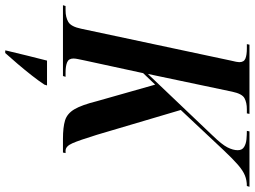

<svg xmlns="http://www.w3.org/2000/svg" viewBox="-172 -614 975 735"><g transform="rotate(90 315.5 -246.5)"><path d="M-32 0 -29 -10H-12Q14 -10 32 -20.5Q50 -31 58 -70L180 -643Q186 -667 186 -675Q186 -693 172 -698.5Q158 -704 134 -704H117L119 -714H384L382 -704H366Q341 -704 324 -695Q307 -686 299 -648L231 -325L468 -574Q501 -608 512 -629.5Q523 -651 523 -669Q523 -686 510.5 -693.5Q498 -701 481 -702.5Q464 -704 449 -704L451 -714H663L660 -704Q638 -704 619.5 -696.5Q601 -689 579 -670Q557 -651 523 -615L369 -451L464 -130Q485 -62 496.5 -36Q508 -10 525 -10H534L532 0H480Q435 0 409 -8Q383 -16 366.5 -43.5Q350 -71 335 -131L272 -353L228 -307L179 -81Q177 -70 174.5 -59Q172 -48 172 -40Q172 -22 186.5 -16Q201 -10 225 -10H242L239 0ZM142 215Q152 172 161.5 134.5Q171 97 180 61H275L272 71Q259 91 237.5 118.5Q216 146 192.5 173.5Q169 201 151 221H141Z"/></g></svg>

Font: Noto Serif Display ExtraCondensed SemiBold
Style: Italic
Weight: 600
Width: 2
Italic angle: -12°
Designer: Monotype Design Team
Foundry: Monotype Imaging Inc.
Version: Version 2.009